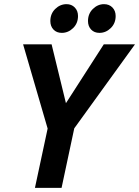

<svg xmlns="http://www.w3.org/2000/svg" viewBox="-20 -903 669 923"><path d="M91 -690H228L297 -407L479 -690H629L337 -286L276 0H148L209 -285ZM222 -802Q222 -837 245.5 -860Q269 -883 300 -883Q324 -883 339.5 -867Q355 -851 355 -826Q355 -791 331.5 -768Q308 -745 277 -745Q252 -745 237 -761Q222 -777 222 -802ZM403 -802Q403 -837 426.5 -860Q450 -883 480 -883Q505 -883 520.5 -867Q536 -851 536 -826Q536 -791 512.5 -768Q489 -745 458 -745Q433 -745 418 -761Q403 -777 403 -802Z"/></svg>

Font: Radio Canada Condensed SemiBold
Style: Italic
Weight: 600
Width: 3
Italic angle: -12°
Designer: Charles Daoud, Etienne Aubert Bonn, Alexandre Saumier Demers, Jacques Le Bailly
Foundry: Radio-Canada
Version: Version 2.104; ttfautohint (v1.8.4.7-5d5b);gftools[0.9.28.de